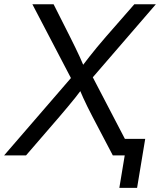

<svg xmlns="http://www.w3.org/2000/svg" viewBox="-44 -748 770 924"><path d="M-24.4 0 326.2 -405.8 314.9 -338.9 111.8 -727.5H213.9L292.5 -571.8Q306.6 -543.5 318.1 -520Q329.6 -496.6 340.1 -473.6Q350.6 -450.7 361.8 -423.8H346.7Q366.7 -450.7 385 -473.6Q403.3 -496.6 422.6 -520.3Q441.9 -543.9 466.3 -571.8L602.5 -727.5H706.1L374 -342.8L385.3 -409.2L598.6 0H499L401.4 -186Q387.7 -211.9 377 -233.9Q366.2 -255.9 356.2 -277.8Q346.2 -299.8 335.4 -325.7H355Q335.9 -300.3 318.4 -278.1Q300.8 -255.9 282.2 -233.9Q263.7 -211.9 241.7 -186L81.1 0ZM530.3 156.2 556.2 0H520L532.7 -79.6H654.8L615.7 156.2Z"/></svg>

Font: Inter 24pt
Style: Italic
Weight: 400
Italic angle: -9.3988°
Designer: Rasmus Andersson
Foundry: rsms
Version: Version 4.001;git-66647c0bb